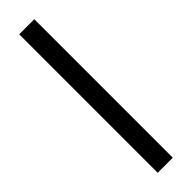

<svg xmlns="http://www.w3.org/2000/svg" viewBox="35 -193 495 495"><g transform="rotate(45 282.5 54.5)"><path d="M535 82H30V27H535Z"/></g></svg>

Font: Hind Kochi Light
Style: Regular
Weight: 300
Designer: Dhruvi Tolia
Foundry: Indian Type Foundry
Version: Version 0.702;PS 1.0;hotconv 1.0.81;makeotf.lib2.5.63406